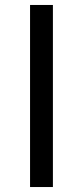

<svg xmlns="http://www.w3.org/2000/svg" viewBox="-20 -753 333 773"><path d="M101 -733H193V0H101Z"/></svg>

Font: Merged Yaku Han JP
Style: Regular
Weight: 400
Designer: Ryoko NISHIZUKA 西塚涼子 (kana, bopomofo & ideographs); Paul D. Hunt (Latin, Greek & Cyrillic); Sandoll Communications 산돌커뮤니
Foundry: Adobe
Version: Version 2.004